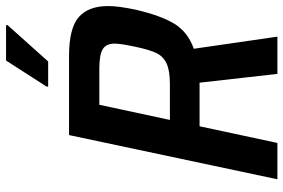

<svg xmlns="http://www.w3.org/2000/svg" viewBox="-171 -765 936 634"><g transform="rotate(-90 297.0 -448.0)"><path d="M168 -688H429Q521 -688 557.5 -656Q594 -624 594 -559Q594 -525 582 -468Q563 -386 536 -341Q509 -296 453 -276L493 0H370L341 -257H309H197L142 0H22ZM460 -471Q470 -518 470 -538Q470 -565 452 -576.5Q434 -588 388 -588H268L218 -355H336Q381 -355 404.5 -366Q428 -377 439 -400Q450 -423 460 -471ZM328 -757V-762L414 -896H531V-891L411 -757Z"/></g></svg>

Font: Saira Semi Condensed Medium
Style: Italic
Weight: 500
Width: 4
Italic angle: -12°
Designer: Hector Gatti with collaboration of the Omnibus-Type team
Foundry: Omnibus-Type
Version: Version 1.001; ttfautohint (v1.8)